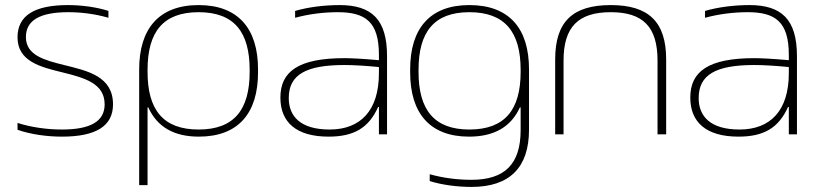

<svg xmlns="http://www.w3.org/2000/svg" viewBox="-20 -529 3207 756"><path d="M226 -244C315 -222 392 -200 392 -118C392 -51 336 -19 224 -19C168 -19 105 -27 49 -45V-18C100 0 164 9 224 9C357 9 425 -32 425 -118C425 -228 326 -250 232 -273C156 -292 82 -311 82 -383C82 -449 137 -481 249 -481C296 -481 352 -475 407 -459V-486C361 -501 301 -509 248 -509C116 -509 49 -468 49 -382C49 -287 140 -265 226 -244Z M996 -244V-256C996 -416 918 -509 762 -509C605 -509 528 -415 528 -256V200H561V-106H564C599 -29 665 9 763 9C919 9 996 -84 996 -244ZM561 -246V-254C561 -403 622 -481 762 -481C902 -481 963 -403 963 -254V-246C963 -97 902 -19 762 -19C622 -19 561 -97 561 -246Z M1317 -509C1257 -509 1193 -501 1142 -486V-459C1197 -474 1256 -481 1310 -481C1419 -481 1472 -443 1472 -313V-292C1407 -298 1359 -300 1336 -300C1156 -300 1084 -248 1084 -145C1084 -48 1146 9 1274 9C1373 9 1432 -25 1469 -108H1472V0H1504V-308C1504 -453 1443 -509 1317 -509ZM1117 -143C1117 -235 1185 -273 1336 -273C1372 -273 1422 -270 1472 -265V-241C1472 -93 1399 -19 1278 -19C1163 -19 1117 -71 1117 -143Z M1595 -256V-244C1595 -84 1672 9 1827 9C1925 9 1992 -29 2027 -106H2030V-17C2030 117 1968 179 1836 179C1782 179 1725 172 1672 157V184C1720 199 1780 207 1837 207C1988 207 2063 129 2063 -18V-256C2063 -416 1986 -509 1828 -509C1672 -509 1595 -416 1595 -256ZM1628 -246V-254C1628 -403 1689 -481 1828 -481C1968 -481 2030 -403 2030 -254V-246C2030 -97 1968 -19 1828 -19C1689 -19 1628 -97 1628 -246Z M2166 -295V0H2199V-291C2199 -424 2258 -481 2385 -481C2511 -481 2569 -424 2569 -291V0H2603V-295C2603 -444 2533 -509 2385 -509C2235 -509 2166 -444 2166 -295Z M2931 -509C2871 -509 2807 -501 2756 -486V-459C2811 -474 2870 -481 2924 -481C3033 -481 3086 -443 3086 -313V-292C3021 -298 2973 -300 2950 -300C2770 -300 2698 -248 2698 -145C2698 -48 2760 9 2888 9C2987 9 3046 -25 3083 -108H3086V0H3118V-308C3118 -453 3057 -509 2931 -509ZM2731 -143C2731 -235 2799 -273 2950 -273C2986 -273 3036 -270 3086 -265V-241C3086 -93 3013 -19 2892 -19C2777 -19 2731 -71 2731 -143Z"/></svg>

Font: LT Wave Text Thin
Style: Regular
Weight: 100
Designer: Daniel Lyons
Version: Version 2.5 (Glyphs App)